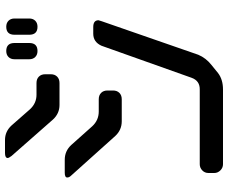

<svg xmlns="http://www.w3.org/2000/svg" viewBox="-92 -716 912 768"><g transform="rotate(-90 364.0 -332.0)"><path d="M641 -638Q656 -638 665 -647Q674 -656 674 -671V-730Q674 -745 665 -754Q656 -763 641 -763Q609 -763 609 -730V-671Q609 -638 641 -638ZM544 -638Q576 -638 576 -671V-730Q576 -763 544 -763Q529 -763 520 -754Q511 -745 511 -730V-671Q511 -656 520 -647Q529 -638 544 -638ZM270 -576Q294 -550 328 -550H416Q432 -550 441.5 -559.5Q451 -569 451 -585V-607Q451 -623 441.5 -632.5Q432 -642 416 -642H369Q335 -642 311 -668L246 -742Q222 -768 188 -768H136Q116 -768 116 -757Q116 -753 124 -742ZM204 -327Q228 -301 263 -301H351Q367 -301 376.5 -310.5Q386 -320 386 -336V-358Q386 -374 376.5 -383.5Q367 -393 351 -393H302Q267 -393 243 -419L168 -503Q144 -529 109 -529H57Q38 -529 38 -519Q38 -511 46 -503ZM91 104H390Q430 104 456 84L488 58Q516 36 529 5L663 -381Q667 -392 667 -394Q667 -415 640 -415H613Q580 -415 565 -382L437 -22Q425 12 389 11H91Q77 11 66.5 21Q56 31 56 46V69Q56 83 66.5 93.5Q77 104 91 104Z"/></g></svg>

Font: WD-XL Lubrifont TC
Style: Regular
Weight: 400
Designer: [WD-XL Lubrifont] Copyright 2020-2022 (c) NightFurySL2001, Skr-ZERO; [ZCOOL QingKe HuangYou] Copyright 2018-2022 (c) The
Version: Version 2.001;hotconv 1.1.1;makeotfexe 2.6.0